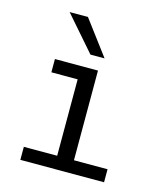

<svg xmlns="http://www.w3.org/2000/svg" viewBox="-102 -742 704 820"><g transform="rotate(15 250.0 -332.0)"><path d="M95.7 -454.1H286.1V-57.6H434.6V0H64.5V-57.6H211.9V-395.5H95.7ZM185.5 -664.1 299.8 -511.7H237.3L104.5 -664.1Z"/></g></svg>

Font: BabelStone Pseudographica
Style: Regular
Weight: 400
Designer: Andrew West
Foundry: BabelStone
Version: Version 16.0.0